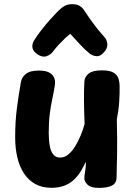

<svg xmlns="http://www.w3.org/2000/svg" viewBox="-20 -889 653 922"><path d="M226.9 12.8Q181.8 12.8 148.9 -5.6Q116.1 -24 94.7 -56.8Q73.3 -89.7 63.1 -133.8Q52.8 -178 52.8 -228.6Q52.8 -304.6 61 -368.5Q69.2 -432.4 80.8 -496.4Q84.3 -517.4 104.1 -533.8Q123.8 -550.2 167.2 -550.2Q210.6 -550.2 229.2 -531.2Q247.8 -512.1 243.9 -482.8Q238.2 -446.1 230.9 -412.7Q223.7 -379.2 218.8 -340.6Q214 -302 214 -249.1Q214.2 -213.2 219.2 -187.1Q224.2 -160.9 236.3 -146.6Q248.4 -132.3 268.8 -132.3Q290.1 -132.3 308.1 -147.3Q326 -162.2 340.8 -186.1Q355.6 -209.9 367.3 -238.4Q379.1 -266.9 386.3 -293.8Q383.9 -350 383.3 -403.7Q382.8 -457.4 385.3 -498.6Q387.1 -520.9 406.4 -536.1Q425.8 -551.2 468.1 -551.2Q506 -551.2 524.2 -540.8Q542.3 -530.3 548.3 -513.1Q554.3 -495.8 554.3 -475.6Q554.6 -459.3 554.2 -440.2Q553.8 -421 552.4 -400.2Q551 -379.4 548.1 -358.1Q545.2 -336.8 541 -316Q543.4 -216.3 542.3 -151.4Q541.2 -86.4 539.7 -36.3Q539.4 -9.4 517.9 1.9Q496.3 13.3 455.3 13.3Q416.1 13.3 400.6 -2Q385.1 -17.3 385.1 -33.1Q385.1 -42.9 387 -54.1Q388.9 -65.2 390.8 -79.6Q392.7 -93.9 391.9 -112Q383.1 -92.9 370.8 -71.3Q358.4 -49.8 339.8 -30.5Q321.2 -11.2 293.7 0.8Q266.1 12.8 226.9 12.8ZM234.2 -641.2Q223.4 -626.4 203.8 -619.3Q184.2 -612.1 160.7 -627.7Q139 -642.3 135.9 -659.2Q132.9 -676 143.4 -694.4Q156.9 -716.7 178.3 -744.1Q199.7 -771.6 222 -796.5Q244.3 -821.4 258.7 -835.8Q275.9 -852.8 290.9 -860.9Q306 -869 326.9 -869Q349.6 -869 363.7 -860Q377.9 -851 388 -833.8Q400.9 -813.7 425.3 -779.8Q449.8 -745.9 481.4 -711.2Q494 -697.7 495.5 -677.2Q497 -656.8 479 -637.8Q461.3 -617.3 443.1 -619.2Q424.9 -621 412.1 -630.7Q389.8 -648.1 364.5 -675.4Q339.2 -702.8 317.4 -726.6Q306 -717.9 291.3 -704Q276.7 -690.1 261.8 -674.1Q247 -658 234.2 -641.2Z"/></svg>

Font: Playpen Sans Thai
Style: Regular
Weight: 400
Designer: Sirin Gunkloy, Laura Meseguer, Veronika Burian, José Scaglione
Foundry: TypeTogether
Version: Version 2.000